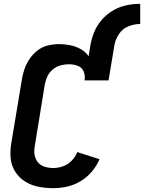

<svg xmlns="http://www.w3.org/2000/svg" viewBox="-20 -973 751 1001"><path d="M257 8Q293 8 329.5 0Q366 -8 399.5 -28Q433 -48 458.5 -78Q484 -108 499 -143L383 -180Q373 -155 353.5 -135Q334 -115 308.5 -106Q283 -97 258 -97Q235 -97 213.5 -103.5Q192 -110 178 -126.5Q164 -143 160.5 -165Q157 -187 161 -210L214 -535Q218 -556 228 -576.5Q238 -597 256.5 -612Q275 -627 297 -632.5Q319 -638 340 -638Q364 -638 386 -629.5Q408 -621 416.5 -599.5Q425 -578 421 -554H546L576 -735Q581 -766 599.5 -794.5Q618 -823 649 -835.5Q680 -848 711 -848V-953Q675 -953 639 -945.5Q603 -938 569.5 -918.5Q536 -899 510.5 -869.5Q485 -840 471 -805.5Q457 -771 451 -735L442 -680Q426 -703 401 -717Q376 -731 347 -737Q318 -743 288 -743Q259 -743 229.5 -736Q200 -729 175 -709.5Q150 -690 133 -664Q116 -638 106.5 -609.5Q97 -581 93 -552L39 -227Q32 -187 35.5 -148.5Q39 -110 59 -78.5Q79 -47 110.5 -27Q142 -7 180 0.5Q218 8 257 8Z"/></svg>

Font: Iosevka Sparkle
Style: Bold Italic
Weight: 700
Italic angle: -9°
Designer: Belleve Invis
Foundry: Belleve Invis
Version: Version 4.5.0; ttfautohint (v1.8.3)